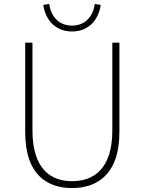

<svg xmlns="http://www.w3.org/2000/svg" viewBox="-20 -943 734 976"><path d="M346 13C464 13 587 -47 587 -272V-726H551V-280C551 -81 453 -22 346 -22C241 -22 145 -81 145 -280V-726H108V-272C108 -47 228 13 346 13ZM346 -783C442 -783 484 -857 492 -918L462 -923C454 -866 419 -813 346 -813C273 -813 238 -866 230 -923L200 -918C208 -857 250 -783 346 -783Z"/></svg>

Font: Noto Sans JP Thin
Style: Regular
Weight: 100
Designer: Ryoko NISHIZUKA 西塚涼子 (kana, bopomofo & ideographs); Paul D. Hunt (Latin, Greek & Cyrillic); Sandoll Communications 산돌커뮤니
Foundry: Adobe
Version: Version 2.004;hotconv 1.0.118;makeotfexe 2.5.65603